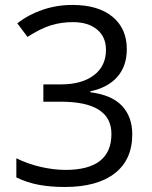

<svg xmlns="http://www.w3.org/2000/svg" viewBox="-20 -744 612 774"><path d="M491.2 -545.9Q491.2 -477.5 452.9 -434.1Q414.6 -390.6 344.2 -376V-372.1Q430.2 -361.3 471.7 -317.4Q513.2 -273.4 513.2 -202.1Q513.2 -100.1 442.4 -45.2Q371.6 9.8 241.2 9.8Q184.6 9.8 137.5 1.2Q90.3 -7.3 45.9 -28.8V-106Q92.3 -83 144.8 -71Q197.3 -59.1 244.1 -59.1Q429.2 -59.1 429.2 -204.1Q429.2 -334 225.1 -334H154.8V-403.8H226.1Q309.6 -403.8 358.4 -440.7Q407.2 -477.5 407.2 -543Q407.2 -595.2 371.3 -625Q335.4 -654.8 273.9 -654.8Q227.1 -654.8 185.5 -642.1Q144 -629.4 90.8 -595.2L49.8 -649.9Q93.8 -684.6 151.1 -704.3Q208.5 -724.1 272 -724.1Q376 -724.1 433.6 -676.5Q491.2 -628.9 491.2 -545.9Z"/></svg>

Font: f04920746
Style: Regular
Weight: 400
Foundry: Ascender Corporation
Version: Version 1.10